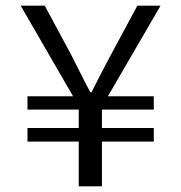

<svg xmlns="http://www.w3.org/2000/svg" viewBox="-20 -658 640 678"><path d="M258 0H340V-158H523V-206H340V-271H523V-318H361L547 -638H465L373 -467C349 -423 327 -379 303 -332H299C274 -379 253 -423 230 -467L138 -638H53L238 -318H77V-271H258V-206H77V-158H258Z"/></svg>

Font: Hasklig
Style: Regular
Weight: 400
Monospace: yes
Designer: Paul D. Hunt, Teo Tuominen
Foundry: Adobe Systems Incorporated
Version: Version 2.030;PS 1.0;hotconv 16.6.51;makeotf.lib2.5.65220